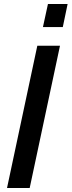

<svg xmlns="http://www.w3.org/2000/svg" viewBox="-20 -937 357 957"><path d="M194 -802H293L317 -917H219ZM166 -709 15 0H128L279 -709Z"/></svg>

Font: FIGSv2-sans-serif SmBold Italic
Style: Regular
Weight: 600
Italic angle: -12°
Designer: Matt McInerney, Pablo Impallari, Rodrigo Fuenzalida
Foundry: Matt McInerney, Pablo Impallari, Rodrigo Fuenzalida
Version: Version 4.020;hotconv 1.0.109;makeotfexe 2.5.65596